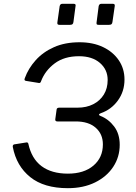

<svg xmlns="http://www.w3.org/2000/svg" viewBox="-20 -974 710 1004"><path d="M375 -942 364 -859Q363 -851 359 -847.5Q355 -844 345 -844H292Q284 -844 281.5 -847Q279 -850 280 -857L292 -942Q295 -954 305 -954H366Q378 -954 375 -942ZM580 -942 568 -859Q567 -851 563 -847.5Q559 -844 549 -844H497Q488 -844 486 -847Q484 -850 485 -857L496 -942Q499 -954 509 -954H571Q582 -954 580 -942ZM335 10Q210 10 138 -48Q66 -106 47 -205Q46 -211 48 -214.5Q50 -218 54 -219L117 -229Q125 -231 128 -223Q145 -144 197.5 -105Q250 -66 335 -66Q419 -66 468.5 -108Q518 -150 518 -219Q518 -273 480.5 -306Q443 -339 376 -339H280Q268 -339 269 -350L276 -401Q277 -411 290 -411H386Q432 -411 467.5 -429Q503 -447 523 -479.5Q543 -512 543 -556Q543 -610 502.5 -645Q462 -680 393 -680Q316 -680 266 -642.5Q216 -605 195 -550Q192 -539 184 -540L116 -551Q110 -552 108.5 -555.5Q107 -559 110 -566Q128 -616 166.5 -659Q205 -702 262.5 -727.5Q320 -753 396 -753Q466 -753 518.5 -728Q571 -703 601 -659Q631 -615 631 -558Q631 -496 596.5 -448.5Q562 -401 507 -382Q499 -379 498 -375Q497 -371 505 -368Q548 -351 577 -312.5Q606 -274 606 -217Q606 -153 572 -101.5Q538 -50 477 -20Q416 10 335 10Z"/></svg>

Font: Libre Franklin
Style: Italic
Weight: 400
Italic angle: -8°
Designer: Pablo Impallari, Rodrigo Fuenzalida, Nhung Nguyen
Foundry: Impallari Type
Version: Version 3.000